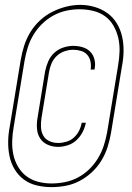

<svg xmlns="http://www.w3.org/2000/svg" viewBox="-20 -735 540 787"><path d="M218 -133Q195 -133 175 -142Q155 -151 144 -168.5Q133 -186 131.5 -208.5Q130 -231 134 -253L165 -443Q169 -463 177.5 -483Q186 -503 202 -518Q218 -533 239 -540Q260 -547 280 -547Q300 -547 318.5 -541.5Q337 -536 349.5 -523.5Q362 -511 367 -492Q372 -473 368 -454Q368 -453 368 -452Q368 -451 368 -450H351Q351 -451 351.5 -451.5Q352 -452 352 -453Q354 -469 350.5 -484.5Q347 -500 337 -511Q327 -522 311.5 -526.5Q296 -531 280 -531Q263 -531 245 -525Q227 -519 213 -506Q199 -493 191.5 -475.5Q184 -458 181 -440L150 -251Q147 -232 148 -213Q149 -194 157.5 -179Q166 -164 182.5 -156.5Q199 -149 218 -149Q235 -149 252 -154Q269 -159 282.5 -171Q296 -183 304 -199Q312 -215 315 -232H332Q328 -212 318.5 -193.5Q309 -175 293.5 -160.5Q278 -146 257.5 -139.5Q237 -133 218 -133ZM191 32Q160 32 130.5 25Q101 18 78 1Q55 -16 40 -41Q25 -66 19 -95Q13 -124 13.5 -155Q14 -186 20 -216L65 -490Q70 -519 79 -547.5Q88 -576 104 -602.5Q120 -629 143 -650.5Q166 -672 193.5 -686Q221 -700 250.5 -707.5Q280 -715 309 -715Q339 -715 368 -706.5Q397 -698 420.5 -681Q444 -664 459 -639Q474 -614 480.5 -585Q487 -556 486.5 -525Q486 -494 480 -464L435 -190Q430 -161 421 -132.5Q412 -104 396 -77.5Q380 -51 357 -29.5Q334 -8 306.5 6.5Q279 21 249.5 26.5Q220 32 191 32ZM191 17Q218 17 246 11.5Q274 6 299.5 -7.5Q325 -21 346 -41.5Q367 -62 382 -87Q397 -112 405.5 -138.5Q414 -165 419 -192L464 -466Q469 -495 470 -523.5Q471 -552 465 -578.5Q459 -605 445.5 -629Q432 -653 410.5 -668.5Q389 -684 361.5 -690.5Q334 -697 306 -697Q278 -697 251 -691Q224 -685 199 -671.5Q174 -658 153 -637.5Q132 -617 117 -592Q102 -567 94 -541Q86 -515 81 -488L36 -214Q31 -186 30 -157.5Q29 -129 34.5 -102.5Q40 -76 53.5 -52.5Q67 -29 88 -13Q109 3 136 10Q163 17 191 17Z"/></svg>

Font: Iosevka Curly Thin Oblique
Style: Regular
Weight: 100
Italic angle: -9°
Monospace: yes
Designer: Belleve Invis
Foundry: Belleve Invis
Version: Version 11.1.0; ttfautohint (v1.8.3)